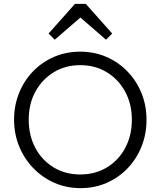

<svg xmlns="http://www.w3.org/2000/svg" viewBox="-20 -966 834 996"><path d="M398 10Q325 10 262.5 -17.5Q200 -45 153 -93.5Q106 -142 79.5 -206.5Q53 -271 53 -345Q53 -419 79 -483.5Q105 -548 151.5 -596Q198 -644 260.5 -671Q323 -698 396 -698Q469 -698 531.5 -671Q594 -644 641 -595.5Q688 -547 714 -483Q740 -419 740 -344Q740 -270 714 -205.5Q688 -141 641.5 -92.5Q595 -44 532.5 -17Q470 10 398 10ZM396 -61Q474 -61 534.5 -97.5Q595 -134 629.5 -198.5Q664 -263 664 -345Q664 -426 629.5 -490Q595 -554 534.5 -591Q474 -628 396 -628Q319 -628 258.5 -591Q198 -554 163.5 -490.5Q129 -427 129 -345Q129 -263 163.5 -198.5Q198 -134 258.5 -97.5Q319 -61 396 -61ZM264 -760 232 -792 369 -946H425L562 -792L530 -760L397 -875Z"/></svg>

Font: Outfit Light
Style: Regular
Weight: 300
Designer: Rodrigo Fuenzalida
Foundry: fragTYPE
Version: Version 1.100; ttfautohint (v1.8.4.7-5d5b)